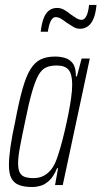

<svg xmlns="http://www.w3.org/2000/svg" viewBox="-20 -746 409 774"><path d="M111 8Q78 8 57 0Q36 -8 26 -27Q16 -46 16 -80Q16 -109 22 -152.5Q28 -196 41 -255Q56 -335 70.5 -386.5Q85 -438 102.5 -466.5Q120 -495 144 -506.5Q168 -518 202 -518Q223 -518 242 -512.5Q261 -507 273.5 -490.5Q286 -474 286 -438H290L309 -510H342L233 0H202L214 -68H210Q196 -34 178.5 -18Q161 -2 143.5 3Q126 8 111 8ZM115 -28Q138 -28 155.5 -37Q173 -46 186.5 -63Q200 -80 209 -106Q216 -125 224 -153Q232 -181 240 -214.5Q248 -248 255 -283Q262 -318 266.5 -349.5Q271 -381 271 -405Q271 -447 256.5 -464.5Q242 -482 209 -482Q183 -482 165.5 -474Q148 -466 135 -443Q122 -420 109 -375Q96 -330 81 -255Q68 -194 60.5 -153.5Q53 -113 53 -88Q53 -63 60 -50Q67 -37 81 -32.5Q95 -28 115 -28ZM144 -618Q148 -652 156 -672.5Q164 -693 177.5 -703.5Q191 -714 210 -714Q225 -714 238.5 -706.5Q252 -699 265 -688Q276 -680 287.5 -673Q299 -666 309 -666Q320 -666 328 -681Q336 -696 339 -726H369Q366 -693 357.5 -672Q349 -651 335 -640.5Q321 -630 303 -630Q288 -630 275 -638Q262 -646 248 -655Q237 -664 226 -670.5Q215 -677 204 -677Q193 -677 185 -662Q177 -647 173 -618Z"/></svg>

Font: Saira UltraCondensed ExtraLight
Style: Italic
Weight: 250
Width: 1
Italic angle: -12°
Designer: Hector Gatti with collaboration of the Omnibus-Type team
Foundry: Omnibus-Type
Version: Version 1.101